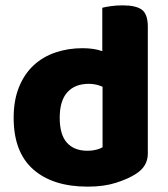

<svg xmlns="http://www.w3.org/2000/svg" viewBox="-20 -681 626 717"><path d="M288 -501Q331 -501 362 -490V-652Q373 -655 393.5 -658Q414 -661 438 -661Q488 -661 510 -644.5Q532 -628 532 -581V-107Q532 -60 488 -32Q459 -13 413.5 1.5Q368 16 308 16Q177 16 104 -48.5Q31 -113 31 -241Q31 -307 51 -356Q71 -405 105.5 -437Q140 -469 187 -485Q234 -501 288 -501ZM363 -357Q352 -362 339 -365Q326 -368 312 -368Q260 -368 231.5 -336.5Q203 -305 203 -241Q203 -178 230 -148Q257 -118 307 -118Q325 -118 340 -122Q355 -126 363 -131Z"/></svg>

Font: Baloo Thambi 2 ExtraBold
Style: Regular
Weight: 800
Designer: Aadarsh Rajan and Ek Type
Foundry: Ek Type
Version: Version 1.640;hotconv 1.0.111;makeotfexe 2.5.65597; ttfautoh